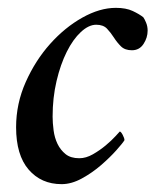

<svg xmlns="http://www.w3.org/2000/svg" viewBox="-20 -463 406 489"><path d="M275 -443Q301 -443 318 -435Q335 -427 345 -419Q348 -415 352 -405.5Q356 -396 356 -385Q356 -367 345.5 -351Q335 -335 316 -335Q298 -335 288 -345Q278 -355 270 -367.5Q262 -380 252.5 -390Q243 -400 225 -400Q206 -400 186 -381.5Q166 -363 150 -331Q134 -299 124 -256.5Q114 -214 114 -166Q114 -150 116.5 -131Q119 -112 126.5 -96.5Q134 -81 147 -70.5Q160 -60 182 -60Q199 -60 216.5 -70Q234 -80 249 -92.5Q264 -105 274 -116Q284 -127 285 -128Q288 -128 292.5 -119.5Q297 -111 297 -106Q293 -99 276.5 -80.5Q260 -62 237.5 -42.5Q215 -23 188.5 -8.5Q162 6 137 6Q85 6 53 -31Q21 -68 21 -139Q21 -199 45.5 -254Q70 -309 107.5 -351Q145 -393 189.5 -418Q234 -443 275 -443Z"/></svg>

Font: Vermiglione Medium
Style: Italic
Weight: 500
Italic angle: -11°
Version: Version 1.000